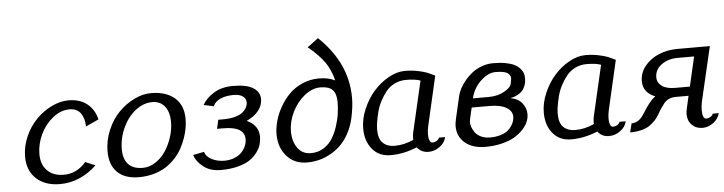

<svg xmlns="http://www.w3.org/2000/svg" viewBox="-44 -866 4026 1068"><g transform="rotate(-5 1969.0 -332.0)"><path d="M73.2 0ZM73.2 -158.2Q73.2 -216.3 97.4 -271Q121.6 -325.7 159.9 -364.5Q198.2 -403.3 246.1 -426.8Q293.9 -450.2 339.8 -450.2Q405.3 -450.2 445.3 -417.2Q485.4 -384.3 498 -330.1L425.8 -296.9Q424.3 -344.2 403.6 -372.1Q382.8 -399.9 342.8 -399.9Q293.5 -399.9 249.3 -365Q205.1 -330.1 179.4 -276.1Q153.8 -222.2 153.8 -166Q153.8 -107.4 187.5 -73.7Q221.2 -40 279.8 -40Q351.6 -40 403.8 -100.1L459 -77.1Q418 -37.1 365.5 -13.7Q313 9.8 253.9 9.8Q171.4 9.8 122.3 -35.4Q73.2 -80.6 73.2 -158.2Z M532.7 0ZM720.7 -40Q757.8 -40 791.7 -62.3Q825.7 -84.5 848.6 -119.4Q871.6 -154.3 885.3 -197Q898.9 -239.7 898.9 -280.8Q898.9 -335.9 873.8 -367.9Q848.6 -399.9 803.7 -399.9Q754.9 -399.9 710.4 -365.2Q666 -330.6 639.4 -272.9Q612.8 -215.3 612.8 -151.9Q612.8 -98.1 639.9 -69.1Q667 -40 720.7 -40ZM981 -290Q981 -266.6 976.6 -240.5Q972.2 -214.4 961.9 -184.8Q951.7 -155.3 936.8 -127.9Q921.9 -100.6 898.4 -75.2Q875 -49.8 846.4 -31.2Q817.9 -12.7 778.8 -1.5Q739.7 9.8 694.8 9.8Q616.2 9.8 574.5 -31.5Q532.7 -72.8 532.7 -147Q532.7 -210 557.4 -267.3Q582 -324.7 620.6 -364Q659.2 -403.3 707 -426.8Q754.9 -450.2 800.8 -450.2Q884.3 -450.2 932.6 -409.2Q981 -368.2 981 -290Z M1384.8 -155.8Q1384.8 -134.3 1378.7 -113Q1372.6 -91.8 1356 -69.1Q1339.4 -46.4 1314.2 -29.3Q1289.1 -12.2 1247.3 -1.2Q1205.6 9.8 1152.3 9.8Q1093.3 9.8 1055.2 -19.8Q1017.1 -49.3 1005.4 -86.9L1067.4 -99.1Q1073.2 -73.2 1104.7 -56.6Q1136.2 -40 1175.8 -40Q1207 -40 1232.4 -50.3Q1257.8 -60.5 1272.9 -76.7Q1288.1 -92.8 1295.9 -111.6Q1303.7 -130.4 1303.7 -148.9Q1303.7 -220.2 1185.5 -220.2H1150.4L1161.6 -270H1189.5Q1227.5 -270 1256.1 -278.1Q1284.7 -286.1 1299.3 -298.8Q1314 -311.5 1320.8 -325Q1327.6 -338.4 1327.6 -352.1Q1327.6 -374 1309.6 -387Q1291.5 -399.9 1258.8 -399.9Q1214.4 -399.9 1184.3 -386.2Q1154.3 -372.6 1143.6 -347.2L1087.4 -358.9Q1109.4 -397.5 1153.1 -423.8Q1196.8 -450.2 1258.8 -450.2Q1335.4 -450.2 1372.1 -427Q1408.7 -403.8 1408.7 -363.8Q1408.7 -328.1 1384.8 -298.6Q1360.8 -269 1318.4 -250Q1384.8 -220.2 1384.8 -155.8Z M1477.5 -161.1Q1477.5 -195.3 1487.8 -233.6Q1498 -272 1519.8 -310.8Q1541.5 -349.6 1571.5 -380.4Q1601.6 -411.1 1645.5 -430.7Q1689.5 -450.2 1739.7 -450.2Q1791 -450.2 1828.6 -431.2Q1824.2 -448.2 1821.5 -457.3Q1818.8 -466.3 1808.6 -489.7Q1798.3 -513.2 1785.4 -532Q1772.5 -550.8 1748 -577.1Q1723.6 -603.5 1692.4 -627.9L1753.4 -673.8Q1913.6 -522 1913.6 -327.1Q1913.6 -276.4 1899.4 -211.9Q1888.2 -164.6 1866.7 -126.2Q1845.2 -87.9 1818.4 -63Q1791.5 -38.1 1759.5 -21.2Q1727.5 -4.4 1696.3 2.7Q1665 9.8 1633.8 9.8Q1563 9.8 1520.3 -38.6Q1477.5 -86.9 1477.5 -161.1ZM1742.7 -399.9Q1696.3 -399.9 1653.1 -364.7Q1609.9 -329.6 1584.2 -276.4Q1558.6 -223.1 1558.6 -169.9Q1558.6 -114.7 1585 -77.4Q1611.3 -40 1659.7 -40Q1699.2 -40 1730.5 -59.8Q1761.7 -79.6 1780 -109.4Q1798.3 -139.2 1810.5 -177.2Q1822.8 -215.3 1827.1 -248Q1831.5 -280.8 1831.5 -310.1Q1831.5 -357.9 1810.5 -378.9Q1789.6 -399.9 1742.7 -399.9Z M1960.4 0ZM1960.4 -150.9Q1960.4 -205.1 1984.4 -260.5Q2008.3 -315.9 2044.9 -357.2Q2081.5 -398.4 2128.2 -424.3Q2174.8 -450.2 2218.3 -450.2Q2256.8 -450.2 2290.5 -443.4Q2324.2 -436.5 2342.3 -429.2Q2360.4 -421.9 2385.3 -409.2L2322.3 -134.8Q2316.4 -108.9 2316.4 -86.9Q2316.4 -65.9 2322 -53Q2327.6 -40 2337.4 -40Q2351.1 -40 2362.1 -47.1Q2373 -54.2 2375.5 -64H2410.2Q2403.8 -33.2 2374.8 -11.7Q2345.7 9.8 2312 9.8Q2271 9.8 2248 -21Q2174.3 9.8 2100.1 9.8Q2035.6 9.8 1998 -35.4Q1960.4 -80.6 1960.4 -150.9ZM2301.3 -389.2Q2271.5 -399.9 2221.2 -399.9Q2186 -399.9 2156.7 -385.3Q2127.4 -370.6 2108.2 -346.2Q2088.9 -321.8 2074.2 -293.2Q2059.6 -264.6 2052 -234.1Q2044.4 -203.6 2040.8 -179.9Q2037.1 -156.2 2037.1 -138.2Q2037.1 -85.4 2062 -62.7Q2086.9 -40 2126.5 -40Q2180.2 -40 2232.4 -64V-76.2Q2232.4 -89.4 2235.4 -104Z M2719.7 -399.9Q2680.2 -399.9 2638.7 -361.6Q2597.2 -323.2 2583 -265.1H2670.9Q2721.2 -265.1 2757.8 -285.6Q2794.4 -306.2 2798.8 -325.2Q2804.7 -351.6 2804.7 -357.9Q2804.7 -377 2786.6 -388.4Q2768.6 -399.9 2719.7 -399.9ZM2881.8 -351.1Q2881.8 -327.6 2874.3 -309.3Q2866.7 -291 2857.4 -281Q2848.1 -271 2833.3 -263.2Q2818.4 -255.4 2810.5 -253.2Q2802.7 -251 2791 -248Q2835 -240.2 2856.4 -212.4Q2877.9 -184.6 2877.9 -150.9Q2877.9 -130.4 2868.9 -108.6Q2859.9 -86.9 2839.6 -65.4Q2819.3 -43.9 2791 -27.3Q2762.7 -10.7 2720.5 -0.5Q2678.2 9.8 2628.9 9.8Q2558.1 9.8 2515.9 -25.6Q2473.6 -61 2473.6 -120.1Q2473.6 -133.3 2479 -159.2L2508.8 -288.1Q2513.2 -305.7 2523.9 -326.4Q2534.7 -347.2 2553 -369.4Q2571.3 -391.6 2594.2 -409.4Q2617.2 -427.2 2647.9 -438.7Q2678.7 -450.2 2711.9 -450.2Q2751 -450.2 2781.2 -444.6Q2811.5 -439 2830.1 -429.4Q2848.6 -419.9 2860.6 -406.7Q2872.6 -393.6 2877.2 -380.1Q2881.8 -366.7 2881.8 -351.1ZM2659.7 -40Q2692.9 -40 2718.8 -48.3Q2744.6 -56.6 2759 -68.6Q2773.4 -80.6 2782.7 -95.7Q2792 -110.8 2794.9 -122.6Q2797.9 -134.3 2797.9 -144Q2797.9 -175.8 2765.4 -195.3Q2732.9 -214.8 2671.9 -214.8H2571.8Q2554.7 -143.6 2554.7 -136.2Q2554.7 -122.1 2560.1 -106.7Q2565.4 -91.3 2576.9 -75.7Q2588.4 -60.1 2609.9 -50Q2631.3 -40 2659.7 -40Z M2968.8 0ZM2968.8 -150.9Q2968.8 -205.1 2992.7 -260.5Q3016.6 -315.9 3053.2 -357.2Q3089.8 -398.4 3136.5 -424.3Q3183.1 -450.2 3226.6 -450.2Q3265.1 -450.2 3298.8 -443.4Q3332.5 -436.5 3350.6 -429.2Q3368.7 -421.9 3393.6 -409.2L3330.6 -134.8Q3324.7 -108.9 3324.7 -86.9Q3324.7 -65.9 3330.3 -53Q3335.9 -40 3345.7 -40Q3359.4 -40 3370.4 -47.1Q3381.3 -54.2 3383.8 -64H3418.5Q3412.1 -33.2 3383.1 -11.7Q3354 9.8 3320.3 9.8Q3279.3 9.8 3256.3 -21Q3182.6 9.8 3108.4 9.8Q3043.9 9.8 3006.3 -35.4Q2968.8 -80.6 2968.8 -150.9ZM3309.6 -389.2Q3279.8 -399.9 3229.5 -399.9Q3194.3 -399.9 3165 -385.3Q3135.7 -370.6 3116.5 -346.2Q3097.2 -321.8 3082.5 -293.2Q3067.9 -264.6 3060.3 -234.1Q3052.7 -203.6 3049.1 -179.9Q3045.4 -156.2 3045.4 -138.2Q3045.4 -85.4 3070.3 -62.7Q3095.2 -40 3134.8 -40Q3188.5 -40 3240.7 -64V-76.2Q3240.7 -89.4 3243.7 -104Z M3737.3 -390.1Q3683.6 -390.1 3646.5 -362.8Q3609.4 -335.4 3609.4 -293Q3609.4 -262.2 3635 -243.7Q3660.6 -225.1 3709 -225.1H3791L3829.1 -390.1ZM3527.3 -277.8Q3527.3 -325.2 3557.9 -362.8Q3588.4 -400.4 3636.5 -420.2Q3684.6 -439.9 3739.3 -439.9H3921.4L3850.1 -134.8Q3845.2 -109.4 3845.2 -89.8Q3845.2 -40 3866.2 -40Q3878.4 -40 3890.4 -47.1Q3902.3 -54.2 3904.3 -64H3938Q3931.2 -33.7 3903.1 -12Q3875 9.8 3841.3 9.8Q3805.7 9.8 3782.5 -13.4Q3759.3 -36.6 3759.3 -74.2Q3759.3 -84.5 3763.2 -104L3779.3 -174.8H3708Q3686.5 -174.8 3669.9 -167.2Q3653.3 -159.7 3643.3 -147.5Q3633.3 -135.3 3622.6 -119.6Q3611.8 -104 3603 -87.4Q3594.2 -70.8 3579.8 -55.2Q3565.4 -39.6 3547.9 -27.3Q3530.3 -15.1 3502 -7.6Q3473.6 0 3438 0L3450.2 -49.8Q3469.7 -49.8 3485.1 -59.1Q3500.5 -68.4 3512 -84.2Q3523.4 -100.1 3533.9 -117.2Q3544.4 -134.3 3560.3 -154.3Q3576.2 -174.3 3594.2 -188Q3527.3 -214.4 3527.3 -277.8Z"/></g></svg>

Font: Pfennig
Style: Italic
Weight: 500
Italic angle: -13°
Version: Version 20120410 ; ttfautohint (v0.8)